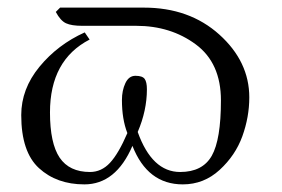

<svg xmlns="http://www.w3.org/2000/svg" viewBox="-20 -468 732 499"><path d="M554.2 -207Q554.2 -304.2 489 -352.5Q423.8 -400.9 334 -400.9H193.8Q166 -400.9 151.6 -407.5Q137.2 -414.1 125 -437L136.2 -448.2H354Q472.2 -448.2 550 -378.2Q627.9 -308.1 627.9 -214.8Q627.9 -164.1 609.9 -114Q591.8 -64 550.8 -26.4Q509.8 11.2 455.1 11.2Q363.3 11.2 324.2 -88.9Q281.2 11.2 199.2 11.2Q127.4 11.2 81.3 -31Q35.2 -73.2 35.2 -168.9Q35.2 -236.8 82.5 -294.4Q129.9 -352.1 200.2 -383.8L212.9 -365.2Q109.9 -312 109.9 -175.8Q109.9 -95.7 135 -58.3Q160.2 -21 213.9 -21Q243.7 -21 265.9 -44.9Q288.1 -68.8 311 -122.1Q296.9 -158.2 296.9 -208Q296.9 -232.9 305.9 -252Q314.9 -271 332 -271Q350.1 -271 356 -262.9Q361.8 -254.9 361.8 -235.8Q361.8 -180.7 337.9 -125Q375 -21 448.2 -21Q506.3 -21 530.3 -63Q554.2 -105 554.2 -207Z"/></svg>

Font: Linux Libertine Display
Style: Regular
Weight: 400
Designer: Philipp H. Poll
Foundry: Philipp H. Poll
Version: Version 5.0.9